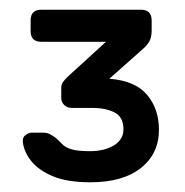

<svg xmlns="http://www.w3.org/2000/svg" viewBox="-20 -720 381 395"><path d="M166 -345Q118 -345 88.5 -357.5Q59 -370 44 -389Q29 -408 27 -428Q26 -438 33 -442.5Q40 -447 44 -447H70Q77 -447 83.5 -443.5Q90 -440 95 -436Q102 -430 108 -423.5Q114 -417 126.5 -413Q139 -409 165 -409Q195 -409 214.5 -421Q234 -433 234 -454Q234 -479 216 -488.5Q198 -498 169 -498H128Q118 -498 112 -504Q106 -510 106 -519V-539Q106 -546 109.5 -551Q113 -556 118 -561L198 -634H65Q43 -634 43 -656V-678Q43 -700 65 -700H270Q292 -700 292 -678V-658Q292 -648 289.5 -640Q287 -632 277 -622L205 -558Q258 -554 282.5 -525Q307 -496 307 -453Q307 -404 270 -374.5Q233 -345 166 -345Z"/></svg>

Font: DVN-Rubik
Style: Regular
Weight: 400
Designer: Hubert and Fischer
Foundry: Hubert & Fischer
Version: Version 2.102